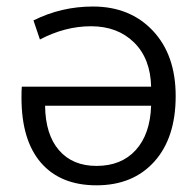

<svg xmlns="http://www.w3.org/2000/svg" viewBox="-20 -550 591 580"><path d="M260.7 -530.3Q373 -530.3 441.9 -457Q510.7 -383.8 510.7 -259.8Q510.7 -133.8 446.3 -62Q381.8 9.8 271.5 9.8Q163.1 9.8 104 -58.1Q44.9 -126 44.9 -254.9Q44.9 -278.3 45.9 -288.1H436.5Q434.6 -373 384.8 -421.9Q335 -470.7 254.9 -470.7Q176.8 -470.7 100.6 -430.7L81.1 -488.3Q165 -530.3 260.7 -530.3ZM436.5 -230.5H116.2Q117.2 -143.6 158.2 -96.2Q199.2 -48.8 271.5 -48.8Q346.7 -48.8 390.1 -96.7Q433.6 -144.5 436.5 -230.5Z"/></svg>

Font: Mgen+ 1c regular
Style: Regular
Weight: 400
Designer: [Source Han Sans]
Ryoko NISHIZUKA  (kana & ideographs); Paul D. Hunt (Latin, Greek & Cyrillic); Wenlong ZHANG  (bopomofo
Version: Version 1.059.20150602